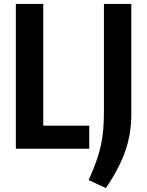

<svg xmlns="http://www.w3.org/2000/svg" viewBox="-20 -760 750 981"><path d="M433 160Q456 109 471 67Q486 25 495 -15.5Q504 -56 507.5 -98Q511 -140 511 -192V-740H651V-180Q651 -130 644 -84Q637 -38 621.5 7.5Q606 53 581.5 100.5Q557 148 521 201ZM61 -740H201V-118H436V0H61Z"/></svg>

Font: Encode Sans Compressed
Style: Bold
Weight: 700
Designer: Pablo Impallari, Andres Torresi
Foundry: Pablo Impallari, Andres Torresi
Version: Version 1.000; ttfautohint (v1.00) -l 8 -r 50 -G 200 -x 14 -